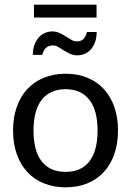

<svg xmlns="http://www.w3.org/2000/svg" viewBox="-20 -804 567 831"><path d="M264.2 -484.9Q316.4 -484.9 358.4 -467.5Q400.4 -450.2 429.7 -418.2Q459 -386.2 474.9 -340.8Q490.7 -295.4 490.7 -239.3Q490.7 -182.6 474.9 -137.2Q459 -91.8 429.7 -59.8Q400.4 -27.8 358.4 -10.5Q316.4 6.8 264.2 6.8Q211.9 6.8 169.7 -10.5Q127.4 -27.8 97.9 -59.8Q68.4 -91.8 52.5 -137.2Q36.6 -182.6 36.6 -239.3Q36.6 -295.4 52.5 -340.8Q68.4 -386.2 97.9 -418.2Q127.4 -450.2 169.7 -467.5Q211.9 -484.9 264.2 -484.9ZM264.2 -60.1Q298.8 -60.1 324.7 -72Q350.6 -84 367.9 -106.9Q385.3 -129.9 393.8 -163.1Q402.3 -196.3 402.3 -238.8Q402.3 -281.2 393.8 -314.5Q385.3 -347.7 367.9 -370.6Q350.6 -393.6 324.7 -405.8Q298.8 -418 264.2 -418Q229 -418 202.9 -405.8Q176.8 -393.6 159.4 -370.6Q142.1 -347.7 133.5 -314.5Q125 -281.2 125 -238.8Q125 -196.3 133.5 -163.1Q142.1 -129.9 159.4 -106.9Q176.8 -84 202.9 -72Q229 -60.1 264.2 -60.1ZM311 -625Q331.5 -625 341.1 -634.8Q350.6 -644.5 356.4 -665.5H398.4Q398.4 -643.1 392.3 -624.5Q386.2 -606 375.2 -592.5Q364.3 -579.1 348.6 -571.8Q333 -564.5 314 -564.5Q297.9 -564.5 283.4 -571Q269 -577.6 256.3 -585.7Q243.7 -593.8 232.2 -600.6Q220.7 -607.4 210 -607.4Q189.5 -607.4 178.2 -596.2Q167 -585 163.1 -566.4H122.1Q122.1 -588.9 128.4 -607.7Q134.8 -626.5 146 -639.9Q157.2 -653.3 172.9 -660.6Q188.5 -668 207 -668Q223.6 -668 238 -661.1Q252.4 -654.3 265.1 -646.2Q277.8 -638.2 289.1 -631.6Q300.3 -625 311 -625ZM127 -783.7H397.9V-728H127Z"/></svg>

Font: Carlito
Style: Regular
Weight: 400
Designer: Lukasz Dziedzic
Foundry: tyPoland Lukasz Dziedzic
Version: Version 1.103; Beta1; all basic design good, some composites